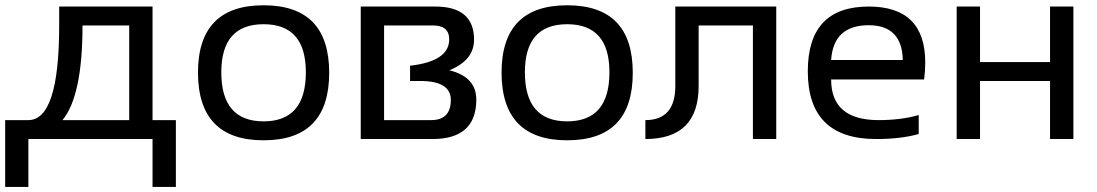

<svg xmlns="http://www.w3.org/2000/svg" viewBox="-20 -538 4247 743"><path d="M221.7 -73.2H480V-439.5H299.3Q299.3 -166.5 221.7 -73.2ZM0 185.5V-73.2H89.8Q209 -73.2 209 -439.5V-512.7H570.3V-73.2H660.6V185.5H570.3V0H89.8V185.5Z M746.1 -256.3Q746.1 -517.6 1000 -517.6Q1253.9 -517.6 1253.9 -256.3Q1253.9 4.9 1000 4.9Q747.1 4.9 746.1 -256.3ZM1000 -68.4Q1163.6 -68.4 1163.6 -258.3Q1163.6 -444.3 1000 -444.3Q836.4 -444.3 836.4 -258.3Q836.4 -68.4 1000 -68.4Z M1648.4 -73.2Q1724.6 -73.2 1724.6 -151.4Q1724.6 -224.6 1606 -224.6H1566.9V-283.7Q1718.3 -300.8 1718.3 -385.7Q1718.3 -439.5 1655.8 -439.5H1466.3V-73.2ZM1376 0V-512.7H1664.1Q1814.5 -512.7 1814.5 -384.3Q1814.5 -304.7 1718.8 -266.1Q1823.2 -240.2 1823.2 -152.8Q1823.2 0 1653.8 0Z M1920.9 -256.3Q1920.9 -517.6 2174.8 -517.6Q2428.7 -517.6 2428.7 -256.3Q2428.7 4.9 2174.8 4.9Q1921.9 4.9 1920.9 -256.3ZM2174.8 -68.4Q2338.4 -68.4 2338.4 -258.3Q2338.4 -444.3 2174.8 -444.3Q2011.2 -444.3 2011.2 -258.3Q2011.2 -68.4 2174.8 -68.4Z M2477.5 -73.2Q2593.3 -73.2 2593.3 -205.1V-512.7H2983.9V0H2893.6V-439.5H2683.6V-205.1Q2683.6 0 2477.5 0Z M3341.8 -512.7Q3560.5 -512.7 3560.5 -296.4Q3560.5 -265.6 3556.2 -230.5H3196.3Q3196.3 -73.2 3379.9 -73.2Q3467.3 -73.2 3535.2 -92.8V-19.5Q3467.3 0 3370.1 0Q3106 0 3106 -262.2Q3106 -512.7 3341.8 -512.7ZM3196.3 -305.7H3473.6Q3470.7 -440.4 3341.8 -440.4Q3205.1 -440.4 3196.3 -305.7Z M3682.1 0V-512.7H3772.5V-297.9H4043.5V-512.7H4133.8V0H4043.5V-224.6H3772.5V0Z"/></svg>

Font: Voltera
Style: Regular
Weight: 400
Designer: Bernd Montag
Version: Version 1.301